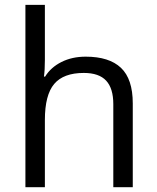

<svg xmlns="http://www.w3.org/2000/svg" viewBox="-20 -780 654 800"><path d="M452.1 0V-346.2Q452.1 -411.6 422.4 -443.8Q392.6 -476.1 329.1 -476.1Q244.6 -476.1 205.8 -430.2Q167 -384.3 167 -279.8V0H85.9V-759.8H167V-529.8Q167 -488.3 163.1 -460.9H168Q191.9 -499.5 236.1 -521.7Q280.3 -543.9 336.9 -543.9Q435.1 -543.9 484.1 -497.3Q533.2 -450.7 533.2 -349.1V0Z"/></svg>

Font: OpenSans
Style: Regular
Weight: 400
Foundry: Ascender Corporation
Version: Version 1.10